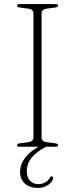

<svg xmlns="http://www.w3.org/2000/svg" viewBox="-20 -720 368 942"><path d="M197 -13 206 0Q159 24 135.2 53.5Q111.5 83 111.5 121Q111.5 151.5 127.8 167.5Q144 183.5 168 183.5Q185.5 183.5 201 175.2Q216.5 167 224.5 151.5Q227 147.5 229 146.2Q231 145 234 145.5Q236.5 145.5 238.8 147.5Q241 149.5 240.5 153.5Q238.5 170.5 217.8 186.2Q197 202 164.5 202Q125.5 202 102 180.5Q78.5 159 78.5 123Q78.5 96.5 92 71.5Q105.5 46.5 131.8 24.8Q158 3 197 -13ZM184 -45.5Q184 -36 190.5 -30Q197 -24 208 -22.5L250.5 -17Q265 -15 265 -8Q265 -4.5 262.2 -2.2Q259.5 0 252.5 0H75.5Q69 0 66.2 -2.2Q63.5 -4.5 63.5 -8Q63.5 -15 77.5 -17L120 -22.5Q131.5 -24 137.8 -30Q144 -36 144 -45.5V-654.5Q144 -664 137.8 -670Q131.5 -676 120 -677.5L77.5 -683Q63.5 -685 63.5 -692Q63.5 -696 66.2 -698Q69 -700 75.5 -700H252.5Q259.5 -700 262.2 -698Q265 -696 265 -692Q265 -685 250.5 -683L208 -677.5Q197 -676 190.5 -670Q184 -664 184 -654.5Z"/></svg>

Font: Fraunces Thin
Style: Regular
Weight: 250
Version: Version 1.000;[b76b70a41]